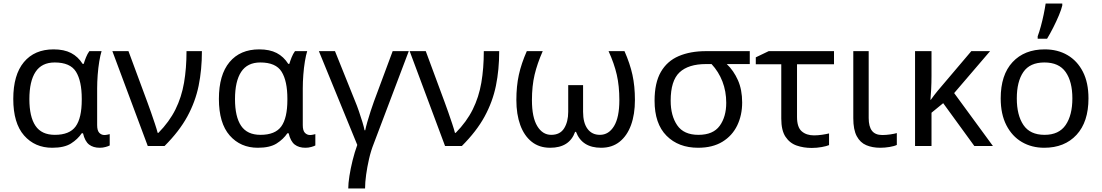

<svg xmlns="http://www.w3.org/2000/svg" viewBox="-20 -825 6225 1085"><path d="M275 10Q177 10 116 -59.5Q55 -129 55 -266Q55 -402 115 -474Q175 -546 283 -546Q342 -546 381.5 -525.5Q421 -505 447 -464H453Q458 -481 466 -501Q474 -521 485 -536H554Q547 -514 541 -478Q535 -442 532 -401.5Q529 -361 529 -326V-118Q529 -87 541 -74.5Q553 -62 570 -62Q578 -62 587 -64Q596 -66 600 -67V-3Q593 1 577 5.5Q561 10 544 10Q507 10 483.5 -8Q460 -26 449 -72H442Q419 -38 381 -14Q343 10 275 10ZM290 -63Q373 -63 407.5 -110.5Q442 -158 442 -261V-267Q442 -367 409.5 -419.5Q377 -472 289 -472Q216 -472 181 -419Q146 -366 146 -265Q146 -165 180.5 -114Q215 -63 290 -63Z M615 -536H706L813 -247Q822 -223 833.5 -190Q845 -157 855.5 -125.5Q866 -94 871 -74H875Q937 -137 971.5 -206.5Q1006 -276 1020 -357.5Q1034 -439 1034 -536H1121Q1121 -431 1102.5 -340.5Q1084 -250 1038.5 -166.5Q993 -83 910 0H815Z M1437 10Q1339 10 1278 -59.5Q1217 -129 1217 -266Q1217 -402 1277 -474Q1337 -546 1445 -546Q1504 -546 1543.5 -525.5Q1583 -505 1609 -464H1615Q1620 -481 1628 -501Q1636 -521 1647 -536H1716Q1709 -514 1703 -478Q1697 -442 1694 -401.5Q1691 -361 1691 -326V-118Q1691 -87 1703 -74.5Q1715 -62 1732 -62Q1740 -62 1749 -64Q1758 -66 1762 -67V-3Q1755 1 1739 5.5Q1723 10 1706 10Q1669 10 1645.5 -8Q1622 -26 1611 -72H1604Q1581 -38 1543 -14Q1505 10 1437 10ZM1452 -63Q1535 -63 1569.5 -110.5Q1604 -158 1604 -261V-267Q1604 -367 1571.5 -419.5Q1539 -472 1451 -472Q1378 -472 1343 -419Q1308 -366 1308 -265Q1308 -165 1342.5 -114Q1377 -63 1452 -63Z M2290 -536 2092 -13Q2076 27 2065.5 73Q2055 119 2049 162.5Q2043 206 2043 240H1948Q1948 212 1954.5 170Q1961 128 1972.5 81.5Q1984 35 1999 -6L1782 -536H1873L1986 -255Q1997 -229 2008 -197Q2019 -165 2028 -135.5Q2037 -106 2040 -89H2044Q2047 -105 2055.5 -135Q2064 -165 2074.5 -197Q2085 -229 2093 -251L2199 -536Z M2295 -536H2386L2493 -247Q2502 -223 2513.5 -190Q2525 -157 2535.5 -125.5Q2546 -94 2551 -74H2555Q2617 -137 2651.5 -206.5Q2686 -276 2700 -357.5Q2714 -439 2714 -536H2801Q2801 -431 2782.5 -340.5Q2764 -250 2718.5 -166.5Q2673 -83 2590 0H2495Z M3509 -536Q3540 -466 3554 -402Q3568 -338 3568 -260Q3568 -179 3546 -118.5Q3524 -58 3481.5 -24Q3439 10 3377 10Q3269 10 3235 -80H3230Q3198 10 3089 10Q3027 10 2984.5 -24Q2942 -58 2920 -118.5Q2898 -179 2898 -260Q2898 -338 2912 -402Q2926 -466 2957 -536H3047Q3016 -466 3001 -402.5Q2986 -339 2986 -259Q2986 -162 3016 -112.5Q3046 -63 3095 -63Q3145 -63 3168 -100Q3191 -137 3191 -193V-344H3275V-193Q3275 -131 3300 -97Q3325 -63 3370 -63Q3420 -63 3450 -112.5Q3480 -162 3480 -259Q3480 -339 3465.5 -402.5Q3451 -466 3419 -536Z M4174 -246Q4174 -174 4146 -116Q4118 -58 4062.5 -24Q4007 10 3925 10Q3814 10 3746.5 -58Q3679 -126 3679 -256Q3679 -357 3714.5 -418.5Q3750 -480 3815.5 -508Q3881 -536 3970 -536H4217V-463H4087Q4126 -426 4150 -372Q4174 -318 4174 -246ZM3770 -256Q3770 -171 3807 -117Q3844 -63 3927 -63Q4010 -63 4047 -114Q4084 -165 4084 -244Q4084 -309 4062.5 -364.5Q4041 -420 4001 -463H3970Q3870 -463 3820 -416Q3770 -369 3770 -256Z M4693 -536V-462H4484V-164Q4484 -106 4510.5 -83Q4537 -60 4580 -60Q4602 -60 4625.5 -63.5Q4649 -67 4665 -71V-5Q4651 1 4623.5 6Q4596 11 4567 11Q4521 11 4482 -2.5Q4443 -16 4419 -52Q4395 -88 4395 -155V-462H4251V-501L4324 -536Z M4889 -536V-158Q4889 -110 4907.5 -86Q4926 -62 4966 -62Q4988 -62 5011.5 -65.5Q5035 -69 5048 -73V-6Q5034 1 5007 5.5Q4980 10 4954 10Q4910 10 4875.5 -4.5Q4841 -19 4821.5 -55.5Q4802 -92 4802 -157V-536Z M5575 -536 5372 -299 5591 0H5486L5310 -242L5244 -188V0H5151V-536H5244V-397Q5244 -357 5242 -319Q5240 -281 5238 -261H5240Q5249 -274 5259.5 -287.5Q5270 -301 5279 -312L5469 -536Z M6131 -269Q6131 -136 6063.5 -63Q5996 10 5881 10Q5810 10 5754.5 -22.5Q5699 -55 5667 -117.5Q5635 -180 5635 -269Q5635 -402 5702 -474Q5769 -546 5884 -546Q5957 -546 6012.5 -513.5Q6068 -481 6099.5 -419.5Q6131 -358 6131 -269ZM5726 -269Q5726 -174 5763.5 -118.5Q5801 -63 5883 -63Q5964 -63 6002 -118.5Q6040 -174 6040 -269Q6040 -364 6002 -418Q5964 -472 5882 -472Q5800 -472 5763 -418Q5726 -364 5726 -269ZM5844 -606V-620Q5853 -644 5862 -677Q5871 -710 5878 -744Q5885 -778 5889 -805H5983V-794Q5978 -772 5964 -738.5Q5950 -705 5932 -669.5Q5914 -634 5897 -606Z"/></svg>

Font: Noto IKEA Arabic
Style: Regular
Weight: 400
Designer: Monotype Design Team
Foundry: Monotype Imaging Inc.
Version: Version 1.200